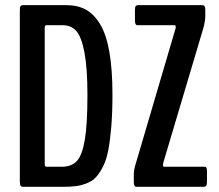

<svg xmlns="http://www.w3.org/2000/svg" viewBox="-20 -722 846 742"><path d="M509.3 0Q505.4 0 502.9 -1Q500.5 -2 498.8 -6.3Q497.1 -10.7 497.1 -19.5V-48.8Q497.1 -65.9 504.9 -90.3L657.2 -607.9Q659.2 -611.8 659.2 -616.7Q659.2 -624.5 655.8 -624.5H513.7Q509.3 -624.5 507.1 -625.5Q504.9 -626.5 503.2 -630.9Q501.5 -635.3 501.5 -644V-682.6Q501.5 -694.8 504.4 -698.5Q507.3 -702.1 513.7 -702.1H761.2Q765.1 -702.1 767.6 -701.2Q770 -700.2 771.7 -695.8Q773.4 -691.4 773.4 -682.6V-660.6Q773.4 -640.6 765.1 -610.8L610.8 -92.3Q609.9 -87.4 609.9 -84.5Q609.9 -77.6 612.8 -77.6H767.1Q767.6 -77.6 769 -77.6Q772.9 -77.6 774.7 -77.1Q776.4 -76.7 778.1 -72.8Q779.8 -68.8 779.8 -61V-19.5Q779.8 -7.3 776.6 -3.7Q773.4 0 767.1 0ZM159.2 -77.6H219.2Q256.8 -77.6 277.3 -100.1Q297.9 -122.6 307.9 -182.4Q317.9 -242.2 317.9 -354.5Q317.9 -458.5 306.4 -519Q294.9 -579.6 274.9 -602.1Q254.9 -624.5 222.7 -624.5H158.7Q152.8 -624.5 152.8 -613.8V-88.4Q152.8 -77.6 159.2 -77.6ZM68.8 0Q62.5 0 59.6 -3.9Q56.6 -7.8 56.6 -21.5V-682.6Q56.6 -694.8 59.6 -698.5Q62.5 -702.1 68.8 -702.1H236.8Q279.8 -702.1 311.3 -685.1Q342.8 -668 366.7 -628.9Q390.6 -589.8 402.6 -521.7Q414.6 -453.6 414.6 -356Q414.6 -286.6 410.2 -233.6Q405.8 -180.7 398.7 -142.8Q391.6 -105 378.4 -78.9Q365.2 -52.7 351.1 -37.4Q336.9 -22 315.4 -13.7Q293.9 -5.4 273.7 -2.7Q253.4 0 223.6 0Z"/></svg>

Font: BenchNine
Style: Bold
Weight: 700
Version: Version 1 ; ttfautohint (v0.92.18-e454-dirty) -l 8 -r 50 -G 